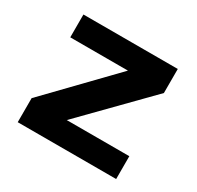

<svg xmlns="http://www.w3.org/2000/svg" viewBox="-121 -676 838 816"><g transform="rotate(30 297.5 -268.0)"><path d="M56 0V-118L352 -424H69V-536H532V-418L232 -112H539V0Z"/></g></svg>

Font: Geist
Style: Bold
Weight: 400
Designer: Basement.studio, Andrés Briganti, Mateo Zaragoza
Foundry: Basement.studio, Vercel, Andrés Briganti, Guido Ferreyra, Mateo Zaragoza
Version: Version 1.401